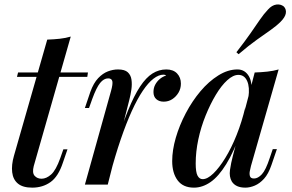

<svg xmlns="http://www.w3.org/2000/svg" viewBox="-20 -848 1340 882"><path d="M384 -515 381 -495H58L63 -515ZM135 -85Q127 -54 139 -40.5Q151 -27 171 -27Q193 -27 215 -46.5Q237 -66 257 -122L271 -162H290L269 -101Q248 -37 212 -11.5Q176 14 128 14Q85 14 62.5 -4.5Q40 -23 36 -56.5Q32 -90 44 -132L197 -666Q227 -667 254.5 -670Q282 -673 305 -680Z M475 0H370L490 -430Q499 -462 496 -475Q493 -488 477 -488Q457 -488 440 -467Q423 -446 404 -394L389 -352H370L395 -426Q410 -467 431 -489Q452 -511 475.5 -520Q499 -529 522 -529Q553 -529 567 -516Q581 -503 584 -482Q587 -461 583.5 -436.5Q580 -412 574 -389ZM731 -505Q709 -505 685 -486.5Q661 -468 636 -431Q611 -394 585.5 -338Q560 -282 534.5 -207.5Q509 -133 484 -39L508 -169Q540 -271 568 -340Q596 -409 623.5 -450.5Q651 -492 680.5 -510.5Q710 -529 744 -529Q776 -529 793.5 -510.5Q811 -492 811 -464Q811 -441 800 -422.5Q789 -404 771.5 -392.5Q754 -381 732 -381Q711 -381 698 -392.5Q685 -404 685 -425Q685 -444 693 -459Q701 -474 714 -485Q727 -496 743 -501Q741 -503 738 -504Q735 -505 731 -505Z M911 -25Q933 -25 960 -51Q987 -77 1015 -122.5Q1043 -168 1067 -228Q1091 -288 1107 -356L1089 -247Q1055 -152 1019.5 -94.5Q984 -37 947 -11.5Q910 14 871 14Q821 14 796 -19.5Q771 -53 771 -108Q771 -158 787.5 -215Q804 -272 833.5 -328Q863 -384 901 -429Q939 -474 983 -501.5Q1027 -529 1071 -529Q1105 -529 1123.5 -497.5Q1142 -466 1132 -406L1121 -400Q1128 -447 1115.5 -475.5Q1103 -504 1075 -504Q1051 -504 1024 -479.5Q997 -455 971.5 -412.5Q946 -370 924.5 -317Q903 -264 891 -207.5Q879 -151 879 -97Q879 -57 887.5 -41Q896 -25 911 -25ZM1150 -515Q1180 -516 1208 -519Q1236 -522 1260 -529L1133 -86Q1130 -75 1127.5 -61.5Q1125 -48 1128.5 -38Q1132 -28 1147 -28Q1165 -28 1183 -47.5Q1201 -67 1219 -122L1233 -163H1252L1227 -90Q1213 -49 1193 -27Q1173 -5 1150.5 4.5Q1128 14 1107 14Q1063 14 1045 -14Q1032 -36 1036.5 -67.5Q1041 -99 1050 -133ZM1066 -608Q1105 -658 1130 -694Q1155 -730 1173.5 -757Q1192 -784 1211 -804Q1229 -824 1249 -827Q1269 -830 1284 -818Q1296 -805 1293 -787Q1290 -769 1269 -748Q1250 -729 1223 -710Q1196 -691 1160 -665.5Q1124 -640 1076 -599Z"/></svg>

Font: Playfair Display Medium
Style: Italic
Weight: 500
Italic angle: -14°
Designer: Claus Eggers Sørensen
Foundry: Claus Eggers Sørensen
Version: Version 1.203